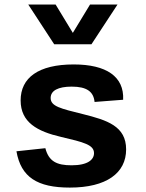

<svg xmlns="http://www.w3.org/2000/svg" viewBox="-20 -838 660 870"><path d="M314 -546C153.5 -546 73.5 -485.5 73.5 -383C73.5 -283.5 149 -242.5 257 -217.5C359.5 -193.5 406 -182 406 -144C406 -115 378.5 -89 304.5 -89C237.5 -89 201 -106.5 185.5 -166.5L54.5 -152.5C75 -35 149 12 296.5 12C462.5 12 551.5 -54 551.5 -161C551.5 -266.5 465.5 -293.5 355.5 -321C255 -346 209.5 -356 209.5 -394C209.5 -427.5 243.5 -445.5 305 -445.5C373.5 -445.5 404 -422.5 408.5 -376L538 -386C543 -491 462 -546 314 -546ZM108 -817.5H232L310 -689L388 -817.5H512.5L394.5 -637.5H225.5Z"/></svg>

Font: Monaspace Neon
Style: Bold
Weight: 700
Designer: Riley Cran & the Lettermatic Team
Foundry: Lettermatic
Version: Version 1.200 (Monaspace Neon)